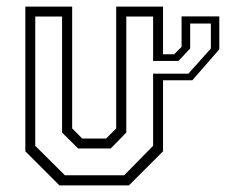

<svg xmlns="http://www.w3.org/2000/svg" viewBox="-20 -560 682 580"><path d="M176 -30.5H355L442.5 -119.5V-510H361.5V-159.5L314.5 -111.5H216L167.5 -159.5V-510H86.5V-119.5ZM554.5 -489V-413.5L519 -376H442.5V-337.5H549L617 -413.5V-489ZM528.5 -510.5H642.5V-411L561 -317.5H472.5V-103L369.5 0H159.5L56.5 -103V-540H198V-172L228.5 -141.5H300.5L331 -172V-540H472.5V-396H506L528.5 -418.5Z"/></svg>

Font: Tourney Thin Light
Style: Regular
Weight: 300
Version: Version 1.015